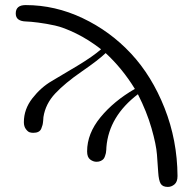

<svg xmlns="http://www.w3.org/2000/svg" viewBox="-20 -714 762 756"><path d="M42 -661Q42 -694 81 -694Q197 -694 305.5 -642.5Q414 -591 496 -503Q578 -415 628 -288.5Q678 -162 679 -21Q679 2 667 12Q655 22 641 22Q620 22 612.5 9Q605 -4 603 -35Q601 -66 598 -105.5Q595 -145 576.5 -209.5Q558 -274 523 -343Q409 -256 399 -135Q399 -133 398.5 -124.5Q398 -116 397 -111.5Q396 -107 393.5 -99.5Q391 -92 387.5 -88Q384 -84 377 -80.5Q370 -77 360 -77Q347 -77 335 -86Q323 -95 323 -118Q323 -188 375.5 -252Q428 -316 511 -364Q462 -444 396 -505Q368 -478 302 -432.5Q236 -387 197.5 -346Q159 -305 151 -253Q151 -250 150 -239Q149 -228 147.5 -222Q146 -216 142.5 -207.5Q139 -199 131 -195Q123 -191 111 -191Q104 -191 97 -193Q90 -195 82 -205.5Q74 -216 74 -233Q74 -284 107.5 -327Q141 -370 184 -395Q227 -420 286.5 -456Q346 -492 378 -520Q329 -558 280 -582Q231 -606 196.5 -613.5Q162 -621 131 -625Q100 -629 81.5 -629.5Q63 -630 52.5 -637.5Q42 -645 42 -661Z"/></svg>

Font: CMU Serif
Style: Roman
Weight: 500
Version: Version 0.7.0